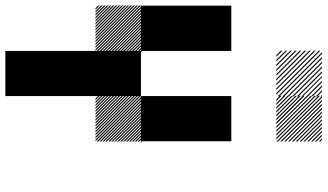

<svg xmlns="http://www.w3.org/2000/svg" viewBox="-271 -605 1208 708"><g transform="rotate(90 333.0 -251.0)"><path d="M500.8 -165.8 499.2 -167.5H500.8ZM500.8 -155 488.3 -167.5H494.2L500.8 -160.8ZM500.8 -144.2 477.5 -167.5H483.3L500.8 -150ZM500.8 -133.3 466.7 -167.5H472.5L500.8 -139.2ZM500.8 -122.5 455.8 -167.5H461.7L500.8 -128.3ZM500.8 -111.7 445 -167.5H450.8L500.8 -117.5ZM500.8 -100.8 434.2 -167.5H440L500.8 -106.7ZM500.8 -90 423.3 -167.5H429.2L500.8 -95.8ZM500.8 -79.2 412.5 -167.5H418.3L500.8 -85ZM500.8 -68.3 401.7 -167.5H407.5L500.8 -74.2ZM500.8 -57.5 390.8 -167.5H396.7L500.8 -63.3ZM500.8 -46.7 380 -167.5H385.8L500.8 -52.5ZM500.8 -35.8 369.2 -167.5H375L500.8 -41.7ZM500.8 -25 358.3 -167.5H364.2L500.8 -30.8ZM500.8 -14.2 347.5 -167.5H353.3L500.8 -20ZM500.8 -3.3 336.7 -167.5H342.5L500.8 -9.2ZM494.2 0.8 332.5 -160.8V-166.7L500 0.8ZM483.3 0.8 332.5 -150V-155.8L489.2 0.8ZM472.5 0.8 332.5 -139.2V-145L478.3 0.8ZM461.7 0.8 332.5 -128.3V-134.2L467.5 0.8ZM450.8 0.8 332.5 -117.5V-123.3L456.7 0.8ZM440 0.8 332.5 -106.7V-112.5L445.8 0.8ZM429.2 0.8 332.5 -95.8V-101.7L435 0.8ZM418.3 0.8 332.5 -85V-90.8L424.2 0.8ZM407.5 0.8 332.5 -74.2V-80L413.3 0.8ZM396.7 0.8 332.5 -63.3V-69.2L402.5 0.8ZM385.8 0.8 332.5 -52.5V-58.3L391.7 0.8ZM375 0.8 332.5 -41.7V-47.5L380.8 0.8ZM364.2 0.8 332.5 -30.8V-36.7L370 0.8ZM353.3 0.8 332.5 -20V-25.8L359.2 0.8ZM342.5 0.8 332.5 -9.2V-15L348.3 0.8ZM500.8 -167.5H505L500.8 -171.7ZM167.5 -165.8 165.8 -167.5H167.5ZM167.5 -155 155 -167.5H160.8L167.5 -160.8ZM167.5 -144.2 144.2 -167.5H150L167.5 -150ZM167.5 -133.3 133.3 -167.5H139.2L167.5 -139.2ZM167.5 -122.5 122.5 -167.5H128.3L167.5 -128.3ZM167.5 -111.7 111.7 -167.5H117.5L167.5 -117.5ZM167.5 -100.8 100.8 -167.5H106.7L167.5 -106.7ZM167.5 -90 90 -167.5H95.8L167.5 -95.8ZM167.5 -79.2 79.2 -167.5H85L167.5 -85ZM167.5 -68.3 68.3 -167.5H74.2L167.5 -74.2ZM167.5 -57.5 57.5 -167.5H63.3L167.5 -63.3ZM167.5 -46.7 46.7 -167.5H52.5L167.5 -52.5ZM167.5 -35.8 35.8 -167.5H41.7L167.5 -41.7ZM167.5 -25 25 -167.5H30.8L167.5 -30.8ZM167.5 -14.2 14.2 -167.5H20L167.5 -20ZM167.5 -3.3 3.3 -167.5H9.2L167.5 -9.2ZM160.8 0.8 -0.8 -160.8V-166.7L166.7 0.8ZM150 0.8 -0.8 -150V-155.8L155.8 0.8ZM139.2 0.8 -0.8 -139.2V-145L145 0.8ZM128.3 0.8 -0.8 -128.3V-134.2L134.2 0.8ZM117.5 0.8 -0.8 -117.5V-123.3L123.3 0.8ZM106.7 0.8 -0.8 -106.7V-112.5L112.5 0.8ZM95.8 0.8 -0.8 -95.8V-101.7L101.7 0.8ZM85 0.8 -0.8 -85V-90.8L90.8 0.8ZM74.2 0.8 -0.8 -74.2V-80L80 0.8ZM63.3 0.8 -0.8 -63.3V-69.2L69.2 0.8ZM52.5 0.8 -0.8 -52.5V-58.3L58.3 0.8ZM41.7 0.8 -0.8 -41.7V-47.5L47.5 0.8ZM30.8 0.8 -0.8 -30.8V-36.7L36.7 0.8ZM20 0.8 -0.8 -20V-25.8L25.8 0.8ZM9.2 0.8 -0.8 -9.2V-15L15 0.8ZM167.5 -167.5H171.7L167.5 -171.7ZM500.8 -822.5 489.2 -834.2H495L500.8 -828.3ZM500.8 -808.3 475 -834.2H480.8L500.8 -814.2ZM500.8 -794.2 460.8 -834.2H466.7L500.8 -800ZM500.8 -780 446.7 -834.2H452.5L500.8 -785.8ZM500.8 -765.8 432.5 -834.2H438.3L500.8 -771.7ZM500.8 -751.7 418.3 -834.2H424.2L500.8 -757.5ZM500.8 -737.5 404.2 -834.2H410L500.8 -743.3ZM500.8 -723.3 390 -834.2H395.8L500.8 -729.2ZM500.8 -709.2 375.8 -834.2H381.7L500.8 -715ZM500.8 -695 361.7 -834.2H367.5L500.8 -700.8ZM500.8 -680.8 347.5 -834.2H353.3L500.8 -686.7ZM500.8 -666.7 333.3 -834.2H339.2L500.8 -672.5ZM487.5 -665.8 332.5 -820.8V-826.7L493.3 -665.8ZM473.3 -665.8 332.5 -806.7V-812.5L479.2 -665.8ZM459.2 -665.8 332.5 -792.5V-798.3L465 -665.8ZM445 -665.8 332.5 -778.3V-784.2L450.8 -665.8ZM430 -665.8 332.5 -763.3V-770L436.7 -665.8ZM416.7 -665.8 332.5 -750V-755.8L422.5 -665.8ZM402.5 -665.8 332.5 -735.8V-741.7L408.3 -665.8ZM388.3 -665.8 332.5 -721.7V-727.5L394.2 -665.8ZM374.2 -665.8 332.5 -707.5V-713.3L380 -665.8ZM360 -665.8 332.5 -693.3V-699.2L365.8 -665.8ZM345.8 -665.8 332.5 -679.2V-685L351.7 -665.8ZM334.2 -829.2 329.2 -834.2H334.2ZM334.2 -811.7 311.7 -834.2H317.5L334.2 -817.5ZM334.2 -794.2 294.2 -834.2H300L334.2 -800ZM334.2 -776.7 276.7 -834.2H282.5L334.2 -782.5ZM334.2 -759.2 259.2 -834.2H264.2L334.2 -764.2ZM334.2 -741.7 241.7 -834.2H247.5L334.2 -747.5ZM334.2 -724.2 224.2 -834.2H230L334.2 -730ZM334.2 -706.7 206.7 -834.2H212.5L334.2 -712.5ZM334.2 -689.2 189.2 -834.2H195L334.2 -695ZM334.2 -671.7 171.7 -834.2H177.5L334.2 -677.5ZM322.5 -665.8 165.8 -822.5V-828.3L328.3 -665.8ZM305 -665.8 165.8 -805V-810.8L310.8 -665.8ZM287.5 -665.8 165.8 -787.5V-793.3L293.3 -665.8ZM270 -665.8 165.8 -770V-775.8L275.8 -665.8ZM252.5 -665.8 165.8 -752.5V-758.3L258.3 -665.8ZM235 -665.8 165.8 -735V-740.8L240.8 -665.8ZM217.5 -665.8 165.8 -717.5V-723.3L223.3 -665.8ZM200 -665.8 165.8 -700V-705.8L205.8 -665.8ZM182.5 -665.8 165.8 -682.5V-688.3L188.3 -665.8ZM334.2 -834.2H335L334.2 -835ZM166.7 166.7H333.3V333.3H166.7ZM166.7 0H333.3V333.3H166.7ZM166.7 -166.7H333.3V166.7H166.7ZM333.3 -333.3H500V-166.7H333.3ZM0 -333.3H166.7V-166.7H0ZM333.3 -500H500V-166.7H333.3ZM0 -500H166.7V-166.7H0Z"/></g></svg>

Font: 0xA000-Pixelated
Style: Pixelated
Weight: 400
Version: Version 0.1